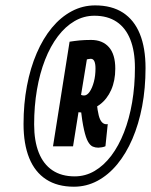

<svg xmlns="http://www.w3.org/2000/svg" viewBox="-20 -914 570 726"><path d="M259.5 -208Q196.9 -208 154.5 -235.7Q112 -263.3 90.5 -316.3Q69 -369.3 69 -445.1Q69 -521.4 81.9 -589.3Q94.7 -657.1 118.8 -712.9Q142.8 -768.7 176.2 -809.1Q209.6 -849.4 251.1 -871.5Q292.5 -893.6 339.8 -893.6Q402.7 -893.6 445 -866.1Q487.3 -838.6 508.8 -785.8Q530.3 -733 530.3 -656.5Q530.3 -580.2 517.5 -512.3Q504.6 -444.5 480.6 -388.7Q456.5 -332.9 423.1 -292.5Q389.7 -252.2 348.3 -230.1Q306.8 -208 259.5 -208ZM262.3 -247.1Q302.8 -247.1 337.6 -267.5Q372.3 -287.8 400.6 -325Q428.8 -362.3 448.9 -413.6Q469 -465 479.6 -526.9Q490.2 -588.8 490.2 -658Q490.2 -720.4 472.8 -764.4Q455.4 -808.5 421.2 -831.5Q386.9 -854.5 337 -854.5Q296.5 -854.5 261.8 -834.1Q227 -813.8 198.8 -776.6Q170.5 -739.3 150.4 -688Q130.3 -636.6 119.7 -574.7Q109.1 -512.8 109.1 -443.6Q109.1 -381.2 126.5 -337.2Q143.9 -293.1 178.2 -270.1Q212.4 -247.1 262.3 -247.1ZM180.4 -360.7 243.1 -756.3Q261.9 -759.3 281.1 -761.2Q300.2 -763 324.5 -763Q367.6 -763 391.8 -735.7Q415.9 -708.4 415.9 -654.4Q415.9 -609 400.4 -574Q384.9 -539.1 357.4 -518.6Q329.9 -498.1 292.9 -495.4L291.6 -488.9Q289.1 -488.9 286.3 -488.9Q283.4 -488.9 281.2 -489.2Q279 -489.5 276.8 -489.8L256.2 -360.7ZM297.8 -552.9Q309.3 -552.9 319.1 -567.2Q328.8 -581.5 335 -604.7Q341.1 -627.9 341.1 -655Q341.1 -672.6 336.9 -682.1Q332.6 -691.7 323.1 -691.7Q321.2 -691.7 318.6 -691.2Q316 -690.7 313.6 -690.5Q311.1 -690.4 308.5 -689.4L286.5 -555.2Q288.8 -554.2 291.9 -553.5Q295 -552.9 297.8 -552.9ZM351.8 -355.6Q340.6 -355.6 330.9 -359.7Q321.1 -363.9 312.9 -378.2Q304.6 -392.6 297.7 -423.3Q290.7 -454.1 284.5 -508L345.7 -525.7Q348.7 -496 353.2 -478.2Q357.7 -460.3 365.1 -452.3Q372.5 -444.3 381.7 -444.3Q383.4 -444.3 384.9 -444.5Q386.4 -444.6 387.4 -444.9L378.7 -361.1Q374.2 -358.7 365.4 -357.1Q356.6 -355.6 351.8 -355.6Z"/></svg>

Font: Georama
Style: Italic
Weight: 400
Width: 2
Italic angle: -9°
Designer: Jean-Baptiste Levee
Foundry: Production Type
Version: Version 1.000